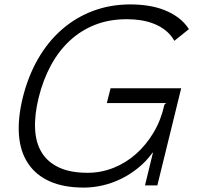

<svg xmlns="http://www.w3.org/2000/svg" viewBox="-20 -840 891 870"><path d="M693 0H637L673 -148H671Q643 -109 606.5 -79.5Q570 -50 529.5 -30Q489 -10 445.5 0Q402 10 360 10Q269 10 206 -18Q143 -46 107.5 -99Q72 -152 66 -227Q60 -302 83 -397Q107 -494 152 -572.5Q197 -651 260 -706Q323 -761 401.5 -790.5Q480 -820 571 -820Q612 -820 651 -814Q690 -808 724.5 -794.5Q759 -781 787.5 -760Q816 -739 836 -708L770 -655Q755 -682 731.5 -701Q708 -720 679.5 -731.5Q651 -743 619.5 -748Q588 -753 555 -753Q475 -753 410.5 -727.5Q346 -702 296 -655.5Q246 -609 210.5 -543.5Q175 -478 155 -397Q136 -319 139 -256Q142 -193 169 -149Q196 -105 247.5 -81Q299 -57 377 -57Q438 -57 494.5 -79.5Q551 -102 597 -143Q643 -184 676.5 -240.5Q710 -297 725 -366L733 -373H464L481 -440H801Z"/></svg>

Font: TypoPRO Sinkin Sans
Style: 300 Light Italic
Weight: 300
Italic angle: -112°
Designer: Keith Bates
Foundry: K-Type
Version: Sinkin Sans (version 1.0)  by Keith Bates   •   © 2014   www